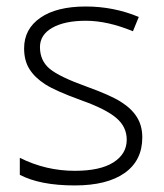

<svg xmlns="http://www.w3.org/2000/svg" viewBox="-20 -561 506 591"><path d="M418 -138.2Q418 -66.9 363.8 -28.6Q309.6 9.8 210 9.8Q103.5 9.8 41 -22.9V-75.2Q121.1 -35.2 210 -35.2Q288.6 -35.2 329.3 -61.3Q370.1 -87.4 370.1 -130.9Q370.1 -170.9 337.6 -198.2Q305.2 -225.6 231 -252Q151.4 -280.8 119.1 -301.5Q86.9 -322.3 70.6 -348.4Q54.2 -374.5 54.2 -412.1Q54.2 -471.7 104.2 -506.3Q154.3 -541 244.1 -541Q330.1 -541 407.2 -508.8L389.2 -464.8Q311 -497.1 244.1 -497.1Q179.2 -497.1 141.1 -475.6Q103 -454.1 103 -416Q103 -374.5 132.6 -349.6Q162.1 -324.7 248 -293.9Q319.8 -268.1 352.5 -247.3Q385.3 -226.6 401.6 -200.2Q418 -173.8 418 -138.2Z"/></svg>

Font: CAA NEO Sans Light
Style: Regular
Weight: 300
Version: Version 1.10